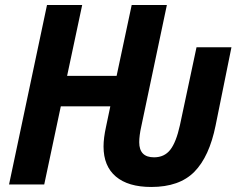

<svg xmlns="http://www.w3.org/2000/svg" viewBox="-20 -734 959 764"><path d="M582 10Q490 10 441 -31.5Q392 -73 392 -151Q392 -185 402 -230L419 -311H222L156 0H16L167 -714H307L247 -432H444L504 -714H644L542 -230Q534 -194 534 -168Q534 -108 593 -108Q634 -108 657.5 -138Q681 -168 696 -236L762 -546H901L838 -235Q813 -111 753.5 -50.5Q694 10 582 10Z"/></svg>

Font: Noto Sans SemiCondensed
Style: Bold Italic
Weight: 700
Width: 4
Italic angle: -12°
Designer: Monotype Design Team
Foundry: Monotype Imaging Inc.
Version: Version 2.013; ttfautohint (v1.8.4.7-5d5b)